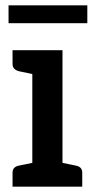

<svg xmlns="http://www.w3.org/2000/svg" viewBox="-20 -699 347 719"><path d="M101 0V-511H214V0ZM27 0V-52Q27 -64 33.5 -70.5Q40 -77 52 -79L115 -92L127 0ZM188 0 200 -92 263 -79Q275 -77 281.5 -70.5Q288 -64 288 -52V0ZM127 -511 115 -419 52 -432Q40 -435 33.5 -441.5Q27 -448 27 -460V-511ZM12 -612V-679H307V-612Z"/></svg>

Font: Aleo SemiBold
Style: Regular
Weight: 600
Designer: Alessio Laiso
Foundry: Alessio Laiso
Version: Version 2.001;gftools[0.9.29]